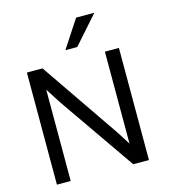

<svg xmlns="http://www.w3.org/2000/svg" viewBox="-135 -1067 1050 1176"><g transform="rotate(-15 390.0 -479.0)"><path d="M417.5 -782.2 573.2 -958H457.5L342.3 -782.2ZM166.5 0V-579.1L229 -481.4L563 0H662.6V-710.9H573.7V-127.9L521 -210.9L178.2 -710.9H79.1V0Z"/></g></svg>

Font: Ride
Style: Regular
Weight: 400
Version: Version 3.000